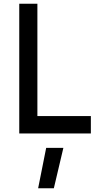

<svg xmlns="http://www.w3.org/2000/svg" viewBox="-20 -714 544 1027"><path d="M466 0V-93H180V-694H83V0ZM184 293H268L319 77H227Z"/></svg>

Font: TitilliumText22L
Style: 600 wt
Weight: 600
Designer: Campivisivi
Foundry: Campivisivi
Version: 1.000